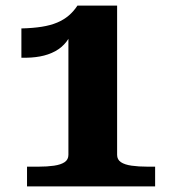

<svg xmlns="http://www.w3.org/2000/svg" viewBox="-20 -662 600 682"><path d="M396 -112Q396 -95 409.5 -86Q423 -77 447.5 -73.5Q472 -70 504 -70H531V0H76V-70H117Q148 -70 172 -73.5Q196 -77 209.5 -86Q223 -95 223 -112V-559L241 -568Q233 -536 216.5 -514.5Q200 -493 176 -480Q152 -467 122 -461.5Q92 -456 56 -457V-561Q97 -562 128.5 -567Q160 -572 183.5 -582Q207 -592 224.5 -607Q242 -622 255 -642H396Z"/></svg>

Font: Roboto Serif 20pt
Style: Bold
Weight: 700
Version: Version 1.008